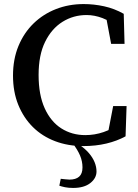

<svg xmlns="http://www.w3.org/2000/svg" viewBox="-20 -703 680 945"><path d="M340 222Q317 222 300 218.5Q283 215 272 211L279 177Q291 178 302 179.5Q313 181 322 181Q353 181 369.5 166.5Q386 152 386 121Q386 91 374 62.5Q362 34 336 0H371V10Q399 29 417.5 50.5Q436 72 445.5 95Q455 118 455 141Q455 174 424.5 198Q394 222 340 222ZM390 16Q315 16 251.5 -8Q188 -32 142 -77.5Q96 -123 70 -187Q44 -251 44 -331Q44 -412 71 -477Q98 -542 145.5 -588Q193 -634 256 -658.5Q319 -683 392 -683Q442 -683 492.5 -672Q543 -661 589 -635L593 -487H527L499 -636L564 -624V-564Q524 -599 484.5 -614Q445 -629 406 -629Q341 -629 287.5 -595.5Q234 -562 202 -497Q170 -432 170 -334Q170 -236 200 -170Q230 -104 282 -71Q334 -38 400 -38Q446 -38 490 -53Q534 -68 573 -99V-43L508 -31L537 -181H603L598 -32Q556 -9 503.5 3.5Q451 16 390 16Z"/></svg>

Font: Source Serif 4 18pt Medium
Style: Regular
Weight: 500
Designer: Frank Grießhammer
Foundry: Adobe Systems Incorporated
Version: Version 4.004;hotconv 1.0.116;makeotfexe 2.5.65601